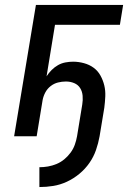

<svg xmlns="http://www.w3.org/2000/svg" viewBox="-20 -550 540 775"><path d="M139 205V125Q156 125 173.5 122Q191 119 208 112Q225 105 239.5 93Q254 81 265 66Q276 51 282 34Q288 17 291 0Q296 -32 301.5 -64Q307 -96 312 -128Q315 -146 313.5 -163.5Q312 -181 303.5 -194.5Q295 -208 279.5 -214.5Q264 -221 246 -221Q230 -221 214 -217Q198 -213 184.5 -202.5Q171 -192 163 -177Q155 -162 152 -146L128 0H37L125 -530H477L464 -450H202L168 -242Q177 -256 188.5 -267.5Q200 -279 214 -287Q228 -295 244 -298Q260 -301 275 -301Q297 -301 319 -295Q341 -289 358 -276.5Q375 -264 385.5 -245Q396 -226 401 -205Q406 -184 405 -161Q404 -138 401 -115L382 0Q377 28 367.5 55.5Q358 83 341 107.5Q324 132 300.5 151.5Q277 171 250 183.5Q223 196 195 200.5Q167 205 139 205Z"/></svg>

Font: Iosevka Curly Medium Oblique
Style: Regular
Weight: 500
Italic angle: -9°
Monospace: yes
Designer: Belleve Invis
Foundry: Belleve Invis
Version: Version 11.1.0; ttfautohint (v1.8.3)